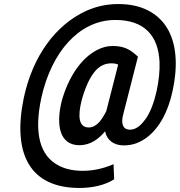

<svg xmlns="http://www.w3.org/2000/svg" viewBox="-20 -711 892 952"><path d="M546 178 543 103C500 122 447 136 391 136C346 136 307 128 275 112C175 63 148 -54 185 -226C210 -340 258 -437 319 -503C376 -565 454 -612 552 -612C697 -612 765 -533 771 -404C775 -319 749 -189 704 -124C685 -97 659 -68 625 -68C586 -68 579 -102 592 -148L664 -430C632 -459 604 -483 539 -483C514 -483 488 -477 463 -464C380 -422 318 -325 286 -210C257 -93 274 9 374 9C428 9 470 -22 501 -60C510 -17 542 10 595 10C617 10 638 6 657 -1C749 -36 810 -137 836 -262C865 -396 852 -501 808 -573C764 -644 685 -691 567 -691C509 -691 455 -679 405 -656C257 -587 143 -436 98 -226C40 53 129 221 374 221C438 221 501 207 546 178ZM566 -391 507 -160C488 -123 462 -79 420 -79C367 -79 367 -141 384 -210C400 -271 421 -318 445 -350C469 -382 498 -397 532 -397C546 -397 556 -395 566 -391Z"/></svg>

Font: Asimov
Style: NarIt
Weight: 500
Designer: Google
Version: Version 2.000980; 2014